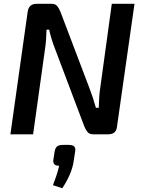

<svg xmlns="http://www.w3.org/2000/svg" viewBox="-20 -710 751 1015"><path d="M691 -690 599 -44Q597 -21 585.5 -10.5Q574 0 552 0H474Q453 0 443.5 -11Q434 -22 426 -41L269 -457Q261 -477 253 -503Q245 -529 240 -553H226Q225 -528 223.5 -502.5Q222 -477 218 -451L155 0H35L126 -646Q129 -669 141 -679.5Q153 -690 175 -690H251Q272 -690 281.5 -679Q291 -668 299 -649L452 -246Q461 -223 470 -196Q479 -169 487 -140H502Q503 -169 504.5 -194.5Q506 -220 510 -246L571 -690ZM343 56Q364 56 372.5 64.5Q381 73 377 92L369 145Q364 179 347 217Q330 255 309 285L260 269Q270 243 278 219Q286 195 293 166Q275 167 267.5 158.5Q260 150 262 135L269 90Q273 70 283 63Q293 56 316 56Z"/></svg>

Font: Exo 2 SemiBold
Style: Italic
Weight: 600
Italic angle: -8°
Designer: Natanael Gama
Foundry: Natanael Gama
Version: Version 2.010